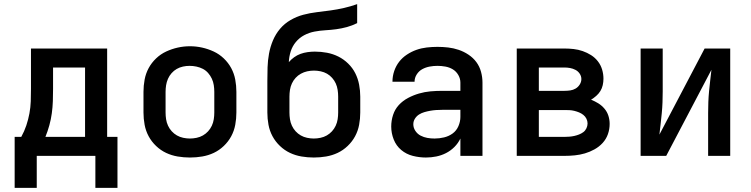

<svg xmlns="http://www.w3.org/2000/svg" viewBox="-20 -755 3640 930"><path d="M51 155V-92H83Q98 -119 107.5 -147.5Q117 -176 122.5 -205.5Q128 -235 129 -265Q130 -295 130 -325V-520H499V-92H549V155H442V0H158V155ZM200 -92H392V-428H237V-325Q237 -295 236 -265.5Q235 -236 231 -206.5Q227 -177 219 -148Q211 -119 200 -92Z M900 8Q870 8 840.5 3Q811 -2 784.5 -14.5Q758 -27 736 -48Q714 -69 700 -95Q686 -121 680.5 -150.5Q675 -180 675 -210V-310Q675 -340 680.5 -369.5Q686 -399 700 -425Q714 -451 736 -472Q758 -493 785 -505.5Q812 -518 841 -524.5Q870 -531 900 -531Q930 -531 959 -524.5Q988 -518 1015 -505.5Q1042 -493 1064 -472Q1086 -451 1100 -425Q1114 -399 1119.5 -369.5Q1125 -340 1125 -310V-210Q1125 -180 1119.5 -150.5Q1114 -121 1100 -95Q1086 -69 1064 -48Q1042 -27 1015.5 -14.5Q989 -2 959.5 3Q930 8 900 8ZM900 -84Q916 -84 932.5 -87.5Q949 -91 963 -99Q977 -107 988 -119Q999 -131 1006 -146Q1013 -161 1015.5 -177.5Q1018 -194 1018 -210V-310Q1018 -326 1015.5 -342.5Q1013 -359 1006 -374Q999 -389 988 -401.5Q977 -414 962.5 -421.5Q948 -429 931.5 -432.5Q915 -436 898 -436Q882 -436 866 -432.5Q850 -429 836 -421Q822 -413 811 -400.5Q800 -388 793.5 -373Q787 -358 784.5 -342Q782 -326 782 -310V-210Q782 -194 784.5 -177.5Q787 -161 794 -146Q801 -131 812 -119Q823 -107 837 -99Q851 -91 867.5 -87.5Q884 -84 900 -84Z M1500 8Q1470 8 1440.5 3Q1411 -2 1384.5 -14.5Q1358 -27 1336 -48Q1314 -69 1300 -95Q1286 -121 1280.5 -150.5Q1275 -180 1275 -210V-287Q1275 -306 1275 -324.5Q1275 -343 1275 -362Q1275 -396 1276 -429Q1277 -462 1283 -495Q1289 -528 1302 -559Q1315 -590 1336.5 -615.5Q1358 -641 1387.5 -658Q1417 -675 1449 -683.5Q1481 -692 1514.5 -696Q1548 -700 1581 -704.5Q1614 -709 1646.5 -716.5Q1679 -724 1710 -735V-643Q1686 -631 1660.5 -624Q1635 -617 1609 -613.5Q1583 -610 1556.5 -608.5Q1530 -607 1503.5 -602Q1477 -597 1453.5 -584.5Q1430 -572 1413 -551.5Q1396 -531 1388 -505.5Q1380 -480 1379 -454Q1390 -467 1404.5 -477.5Q1419 -488 1435.5 -494Q1452 -500 1470 -502.5Q1488 -505 1505 -505Q1535 -505 1564 -499.5Q1593 -494 1619 -481Q1645 -468 1666.5 -447Q1688 -426 1701 -400Q1714 -374 1719.5 -345Q1725 -316 1725 -287V-210Q1725 -180 1719.5 -150.5Q1714 -121 1700 -95Q1686 -69 1664 -48Q1642 -27 1615.5 -14.5Q1589 -2 1559.5 3Q1530 8 1500 8ZM1500 -84Q1516 -84 1532.5 -87.5Q1549 -91 1563 -99Q1577 -107 1588 -119Q1599 -131 1606 -146Q1613 -161 1615.5 -177.5Q1618 -194 1618 -210V-287Q1618 -303 1615.5 -319.5Q1613 -336 1606.5 -350.5Q1600 -365 1589 -377.5Q1578 -390 1564 -398Q1550 -406 1533.5 -409.5Q1517 -413 1501 -413Q1484 -413 1468 -409.5Q1452 -406 1437.5 -398Q1423 -390 1412 -378Q1401 -366 1394 -351Q1387 -336 1384.5 -319.5Q1382 -303 1382 -287V-210Q1382 -194 1384.5 -177.5Q1387 -161 1394 -146Q1401 -131 1412 -119Q1423 -107 1437 -99Q1451 -91 1467.5 -87.5Q1484 -84 1500 -84Z M2043 8Q2011 8 1979.5 0Q1948 -8 1923.5 -28.5Q1899 -49 1887 -79.5Q1875 -110 1875 -142Q1875 -171 1884 -198.5Q1893 -226 1912 -246.5Q1931 -267 1956.5 -280.5Q1982 -294 2009.5 -302Q2037 -310 2065 -312.5Q2093 -315 2122 -315H2210V-355Q2210 -374 2200 -391.5Q2190 -409 2173.5 -419Q2157 -429 2137.5 -432.5Q2118 -436 2099 -436Q2080 -436 2061 -432.5Q2042 -429 2025.5 -420Q2009 -411 1998.5 -394.5Q1988 -378 1988 -359Q1988 -359 1988 -359Q1988 -359 1988 -359Q1988 -359 1988 -359Q1988 -359 1988 -359H1881Q1881 -359 1881 -359.5Q1881 -360 1881 -360Q1881 -386 1889.5 -411Q1898 -436 1913.5 -456Q1929 -476 1951 -490.5Q1973 -505 1997 -513.5Q2021 -522 2047 -525Q2073 -528 2099 -528Q2125 -528 2151 -525Q2177 -522 2202 -513.5Q2227 -505 2249.5 -490Q2272 -475 2287.5 -454Q2303 -433 2310 -407Q2317 -381 2317 -355V0H2210V-84Q2199 -61 2181 -43Q2163 -25 2140.5 -13.5Q2118 -2 2093 3Q2068 8 2043 8ZM2085 -84Q2108 -84 2131 -89.5Q2154 -95 2172.5 -108.5Q2191 -122 2200.5 -144Q2210 -166 2210 -189V-223H2122Q2107 -223 2092.5 -222Q2078 -221 2064 -218.5Q2050 -216 2036 -212Q2022 -208 2010 -200.5Q1998 -193 1990 -180.5Q1982 -168 1982 -153Q1982 -136 1992 -121Q2002 -106 2017.5 -98Q2033 -90 2050 -87Q2067 -84 2085 -84Z M2483 0V-520H2714Q2736 -520 2758.5 -517.5Q2781 -515 2802.5 -507.5Q2824 -500 2843 -488Q2862 -476 2876 -458Q2890 -440 2896.5 -418Q2903 -396 2903 -374Q2903 -358 2899.5 -342.5Q2896 -327 2888 -314Q2880 -301 2868 -290.5Q2856 -280 2843 -272Q2861 -265 2878 -254.5Q2895 -244 2908 -228.5Q2921 -213 2927 -194Q2933 -175 2933 -155Q2933 -129 2924.5 -105Q2916 -81 2899 -62.5Q2882 -44 2859.5 -31.5Q2837 -19 2813 -12Q2789 -5 2764 -2.5Q2739 0 2714 0ZM2590 -315H2714Q2728 -315 2742 -317Q2756 -319 2768 -326Q2780 -333 2788 -345.5Q2796 -358 2796 -372Q2796 -386 2788 -398Q2780 -410 2767.5 -416.5Q2755 -423 2741.5 -425.5Q2728 -428 2714 -428H2590ZM2590 -92H2714Q2726 -92 2738 -93Q2750 -94 2761.5 -96.5Q2773 -99 2784.5 -103.5Q2796 -108 2805.5 -115Q2815 -122 2820.5 -133.5Q2826 -145 2826 -157Q2826 -169 2820.5 -180Q2815 -191 2805.5 -198.5Q2796 -206 2785 -210.5Q2774 -215 2762 -218Q2750 -221 2738 -221.5Q2726 -222 2714 -222H2590Z M3083 0V-520H3190V-312Q3190 -286 3189 -259.5Q3188 -233 3185.5 -207Q3183 -181 3180 -155Q3177 -129 3174 -103L3393 -520H3517V0H3410V-208Q3410 -234 3411 -260.5Q3412 -287 3414.5 -313Q3417 -339 3420 -365Q3423 -391 3426 -417L3207 0Z"/></svg>

Font: Zed Mono Semibold Extended
Style: Regular
Weight: 600
Width: 7
Monospace: yes
Designer: Belleve Invis
Foundry: Belleve Invis
Version: Version 1.0.0; ttfautohint (v1.8.4)